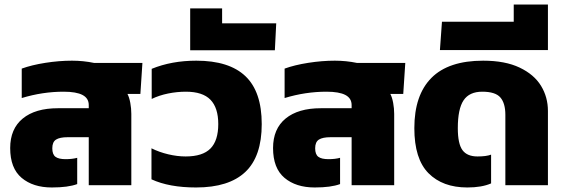

<svg xmlns="http://www.w3.org/2000/svg" viewBox="-20 -818 2485 848"><path d="M25 -164Q25 -249 80.5 -294.5Q136 -340 236 -340H372V-354Q372 -384 344.5 -398.5Q317 -413 261 -413Q168 -413 76 -385V-515Q120 -531 180.5 -540.5Q241 -550 298 -550Q348 -550 396 -540H609L600 -403H543Q551 -388 555.5 -363.5Q560 -339 560 -315V0H372V-212H279Q244 -212 227.5 -201.5Q211 -191 211 -163Q211 -136 225 -125.5Q239 -115 270 -115Q299 -115 321 -121V-5Q281 10 209 10Q126 10 75.5 -32.5Q25 -75 25 -164Z M649 -26V-163Q683 -146 723 -136.5Q763 -127 800 -127Q875 -127 909.5 -162Q944 -197 944 -270Q944 -342 909.5 -377.5Q875 -413 801 -413Q762 -413 722.5 -405Q683 -397 650 -381V-514Q738 -550 847 -550Q992 -550 1064 -481.5Q1136 -413 1136 -270Q1136 -127 1063.5 -58.5Q991 10 846 10Q727 10 649 -26Z M820 -781H961V-715H1200L1194 -596H820Z M1186 -164Q1186 -249 1241.5 -294.5Q1297 -340 1397 -340H1533V-354Q1533 -384 1505.5 -398.5Q1478 -413 1422 -413Q1329 -413 1237 -385V-515Q1281 -531 1341.5 -540.5Q1402 -550 1459 -550Q1509 -550 1557 -540H1770L1761 -403H1704Q1712 -388 1716.5 -363.5Q1721 -339 1721 -315V0H1533V-212H1440Q1405 -212 1388.5 -201.5Q1372 -191 1372 -163Q1372 -136 1386 -125.5Q1400 -115 1431 -115Q1460 -115 1482 -121V-5Q1442 10 1370 10Q1287 10 1236.5 -32.5Q1186 -75 1186 -164Z M1810 -252Q1810 -398 1885.5 -474Q1961 -550 2114 -550Q2211 -550 2275 -519.5Q2339 -489 2369.5 -439Q2400 -389 2400 -328V0H2212V-311Q2212 -362 2190 -387.5Q2168 -413 2110 -413Q2053 -413 2027.5 -375Q2002 -337 2002 -252Q2002 -183 2022.5 -155Q2043 -127 2089 -127Q2128 -127 2149 -135V-8Q2108 10 2044 10Q1935 10 1872.5 -53Q1810 -116 1810 -252Z M1932 -722H2249V-798H2400V-597H1923Z"/></svg>

Font: Kanit Bold
Style: Regular
Weight: 700
Designer: Katatrad Team
Foundry: CadsonDemak
Version: Version 1.000